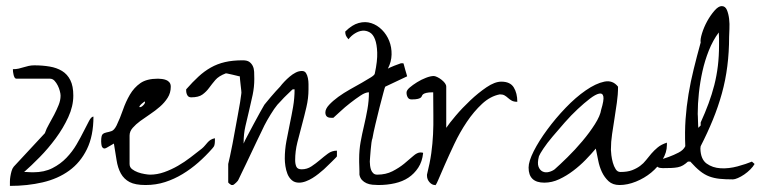

<svg xmlns="http://www.w3.org/2000/svg" viewBox="-20 -609 2508 633"><path d="M127.9 -169.9Q132.8 -184.6 141.6 -199.7Q150.4 -214.8 158.7 -231Q167 -247.1 173.3 -262.7Q179.7 -278.3 179.7 -293.9Q179.7 -299.8 177.2 -309.1Q174.8 -318.4 170.4 -327.1Q166 -335.9 159.7 -342.8Q153.3 -349.6 144.5 -349.6H34.2Q30.3 -349.6 27.8 -354Q25.4 -358.4 24.4 -364.3Q22.5 -372.1 22.5 -380.9Q33.2 -380.9 41.5 -382.8Q49.8 -384.8 57.6 -387.2Q65.4 -389.6 74.2 -391.6Q83 -393.6 92.8 -393.6Q120.1 -393.6 143.6 -389.6Q167 -385.7 184.6 -375Q202.1 -364.3 211.9 -344.7Q221.7 -325.2 221.7 -293.9Q221.7 -258.8 205.1 -222.7Q188.5 -186.5 163.6 -152.8Q138.7 -119.1 110.8 -90.8Q83 -62.5 59.6 -42Q61.5 -42 65.4 -42Q69.3 -42 74.7 -41.5Q80.1 -41 84.5 -41Q88.9 -41 89.8 -41Q126 -41 152.8 -54.7Q179.7 -68.4 199.2 -88.9Q218.8 -109.4 232.4 -132.8Q246.1 -156.2 256.3 -176.8Q266.6 -197.3 273.9 -210.9Q281.2 -224.6 288.1 -224.6Q288.1 -161.1 266.6 -117.2Q245.1 -73.2 208 -46.4Q170.9 -19.5 120.6 -7.8Q70.3 3.9 12.7 3.9Q12.7 -1 12.7 -9.8Q12.7 -18.6 14.2 -27.3Q15.6 -36.1 18.1 -44.9Q20.5 -53.7 25.4 -59.6Z M332 -122.1Q325.2 -118.2 321.3 -120.1Q317.4 -122.1 315.9 -126Q314.5 -129.9 314 -135.3Q313.5 -140.6 313.5 -142.6Q313.5 -162.1 318.4 -166.5Q323.2 -170.9 331.1 -172.4Q338.9 -173.8 347.7 -176.8Q356.4 -179.7 364.3 -195.3Q376 -219.7 385.3 -246.6Q394.5 -273.4 408.2 -296.9Q421.9 -320.3 442.9 -335Q463.9 -349.6 501 -349.6Q506.8 -349.6 514.2 -348.6Q521.5 -347.7 527.8 -345.2Q534.2 -342.8 538.6 -337.4Q543 -332 543 -323.2Q543 -302.7 532.7 -286.6Q522.5 -270.5 507.3 -257.3Q492.2 -244.1 474.6 -232.4Q457 -220.7 442.4 -210Q427.7 -199.2 417.5 -187.5Q407.2 -175.8 407.2 -162.1V-68.4Q407.2 -57.6 415.5 -51.3Q423.8 -44.9 434.6 -41Q445.3 -37.1 457 -35.2Q468.8 -33.2 474.6 -33.2Q498 -33.2 521.5 -41.5Q544.9 -49.8 566.9 -62.5Q588.9 -75.2 608.4 -90.3Q627.9 -105.5 645.5 -119.1Q651.4 -124 655.8 -129.4Q660.2 -134.8 664.6 -139.6Q668.9 -144.5 674.3 -147.9Q679.7 -151.4 688.5 -153.3Q688.5 -152.3 688.5 -149.4Q688.5 -146.5 688.5 -144.5Q688.5 -136.7 687 -130.9Q685.5 -125 679.7 -119.1Q658.2 -94.7 633.8 -73.2Q609.4 -51.8 582 -35.2Q554.7 -18.6 524.4 -8.8Q494.1 1 460 1Q425.8 1 407.2 -8.8Q388.7 -18.6 378.4 -37.1Q368.2 -55.7 364.3 -81.1Q360.4 -106.4 355.5 -135.7ZM458 -273.4Q458 -275.4 454.6 -272.9Q451.2 -270.5 446.8 -266.6Q442.4 -262.7 440.4 -259.3Q438.5 -255.9 440.4 -255.9Q445.3 -254.9 452.1 -261.7Q459 -268.6 458 -273.4Z M732.4 -68.4Q734.4 -76.2 738.3 -94.2Q742.2 -112.3 746.6 -134.8Q751 -157.2 755.4 -182.6Q759.8 -208 764.2 -230.5Q768.6 -252.9 771.5 -271.5Q774.4 -290 775.4 -298.8Q776.4 -302.7 775.4 -310.5Q774.4 -318.4 773.4 -328.1Q772.5 -337.9 771.5 -345.7Q770.5 -353.5 770.5 -357.4Q767.6 -357.4 760.7 -359.4Q753.9 -361.3 746.6 -362.8Q739.3 -364.3 733.4 -365.7Q727.5 -367.2 724.6 -367.2Q701.2 -358.4 689.9 -345.2Q678.7 -332 669.4 -319.3Q660.2 -306.6 647.5 -297.4Q634.8 -288.1 610.4 -288.1Q601.6 -288.1 597.7 -294.9Q593.8 -301.8 593.8 -310.5V-314.5Q615.2 -338.9 634.3 -356.4Q653.3 -374 674.8 -386.2Q696.3 -398.4 721.7 -404.3Q747.1 -410.2 780.3 -410.2Q794.9 -410.2 802.2 -404.8Q809.6 -399.4 813.5 -391.1Q817.4 -382.8 817.9 -372.1Q818.4 -361.3 818.4 -348.6Q818.4 -322.3 813 -296.4Q807.6 -270.5 801.3 -244.6Q794.9 -218.8 789.1 -192.9Q783.2 -167 783.2 -139.6V-135.7Q786.1 -143.6 795.9 -161.6Q805.7 -179.7 816.4 -200.2Q827.1 -220.7 837.4 -238.8Q847.7 -256.8 851.6 -263.7Q852.5 -264.6 858.4 -272Q864.3 -279.3 872.6 -289.1Q880.9 -298.8 889.2 -308.1Q897.5 -317.4 903.3 -323.2Q909.2 -331.1 917.5 -339.8Q925.8 -348.6 935.1 -356.4Q944.3 -364.3 954.6 -369.6Q964.8 -375 975.6 -375Q984.4 -375 988.8 -368.2Q993.2 -361.3 995.1 -351.6Q997.1 -341.8 997.1 -331.5Q997.1 -321.3 997.1 -314.5Q997.1 -285.2 990.2 -255.9Q983.4 -226.6 975.6 -197.8Q967.8 -168.9 960.4 -139.6Q953.1 -110.4 953.1 -81.1Q953.1 -68.4 957 -59.6Q960.9 -50.8 974.6 -50.8Q992.2 -50.8 1006.8 -60.5Q1021.5 -70.3 1034.7 -81.5Q1047.9 -92.8 1061 -102.5Q1074.2 -112.3 1090.8 -112.3V-93.8Q1090.8 -92.8 1085.9 -87.9Q1081.1 -83 1074.2 -76.2Q1067.4 -69.3 1060.1 -62.5Q1052.7 -55.7 1047.9 -50.8Q1040 -43.9 1030.3 -36.1Q1020.5 -28.3 1010.3 -22Q1000 -15.6 988.3 -11.2Q976.6 -6.8 965.8 -6.8Q951.2 -6.8 941.9 -15.1Q932.6 -23.4 927.7 -35.6Q922.9 -47.9 920.9 -61.5Q918.9 -75.2 918.9 -85.9Q918.9 -115.2 924.3 -144Q929.7 -172.9 935.5 -200.7Q941.4 -228.5 946.3 -256.8Q951.2 -285.2 951.2 -314.5H945.3Q944.3 -314.5 938.5 -308.6Q932.6 -302.7 924.3 -294.9Q916 -287.1 908.2 -278.3Q900.4 -269.5 894.5 -263.7Q889.6 -257.8 883.8 -249.5Q877.9 -241.2 872.1 -231.4Q866.2 -221.7 860.8 -212.4Q855.5 -203.1 851.6 -195.3Q848.6 -188.5 841.8 -174.8Q835 -161.1 826.7 -143.6Q818.4 -126 809.1 -106.4Q799.8 -86.9 791.5 -69.3Q783.2 -51.8 776.4 -38.1Q769.5 -24.4 766.6 -17.6Q765.6 -13.7 758.8 -7.3Q752 -1 750 0Q748 1 748 1H745.1H743.2Q742.2 1 741.2 0Q739.3 -1 735.8 -3.9Q732.4 -6.8 732.4 -7.8Z M1165 -33.2Q1165 -36.1 1165 -43.5Q1165 -50.8 1164.6 -59.1Q1164.1 -67.4 1164.1 -74.7Q1164.1 -82 1164.1 -85.9Q1164.1 -114.3 1168.9 -141.1Q1173.8 -168 1180.2 -194.8Q1186.5 -221.7 1191.4 -249Q1196.3 -276.4 1196.3 -304.7Q1184.6 -304.7 1168.5 -293.9Q1152.3 -283.2 1134.8 -269.5Q1117.2 -255.9 1102.1 -241.7Q1086.9 -227.5 1079.1 -220.7Q1079.1 -220.7 1076.2 -220.7Q1073.2 -220.7 1071.3 -220.7Q1052.7 -220.7 1052.7 -238.3Q1052.7 -250 1064.9 -263.2Q1077.1 -276.4 1095.2 -289.6Q1113.3 -302.7 1134.3 -314.5Q1155.3 -326.2 1173.3 -336.4Q1191.4 -346.7 1203.6 -354.5Q1215.8 -362.3 1215.8 -367.2Q1224.6 -408.2 1223.6 -435.5Q1222.7 -462.9 1216.3 -479.5Q1210 -496.1 1198.7 -502.4Q1187.5 -508.8 1175.3 -507.8Q1163.1 -506.8 1150.4 -499Q1137.7 -491.2 1128.9 -479.5Q1122.1 -487.3 1120.1 -492.7Q1118.2 -498 1118.2 -504.9Q1140.6 -527.3 1162.6 -533.2Q1184.6 -539.1 1204.1 -532.7Q1223.6 -526.4 1239.3 -510.7Q1254.9 -495.1 1263.2 -474.1Q1271.5 -453.1 1271 -429.2Q1270.5 -405.3 1258.8 -382.8Q1260.7 -383.8 1266.6 -386.7Q1272.5 -389.6 1279.3 -392.1Q1286.1 -394.5 1292.5 -397Q1298.8 -399.4 1301.8 -400.4H1304.7H1309.6Q1310.5 -400.4 1312 -394Q1313.5 -387.7 1315.9 -379.4Q1318.4 -371.1 1320.3 -364.7Q1322.3 -358.4 1322.3 -357.4L1250 -323.2Q1249 -322.3 1243.7 -302.2Q1238.3 -282.2 1231.4 -255.4Q1224.6 -228.5 1217.8 -199.7Q1210.9 -170.9 1208 -153.3Q1206.1 -149.4 1204.6 -138.2Q1203.1 -127 1202.1 -114.7Q1201.2 -102.5 1200.2 -91.3Q1199.2 -80.1 1199.2 -76.2Q1199.2 -70.3 1200.2 -62.5Q1201.2 -54.7 1203.6 -48.3Q1206.1 -42 1210.9 -37.6Q1215.8 -33.2 1223.6 -33.2Q1252 -33.2 1273.9 -44.4Q1295.9 -55.7 1312.5 -69.3Q1329.1 -83 1342.3 -94.7Q1355.5 -106.4 1366.2 -106.4Q1368.2 -106.4 1371.6 -106Q1375 -105.5 1375 -104.5Q1372.1 -76.2 1358.9 -56.2Q1345.7 -36.1 1326.7 -23.4Q1307.6 -10.7 1282.2 -4.9Q1256.8 1 1227.5 1Q1218.8 1 1208 0Q1197.3 -1 1188.5 -4.9Q1179.7 -8.8 1173.3 -15.6Q1167 -22.5 1165 -33.2Z M1387.7 -33.2Q1397.5 -72.3 1401.9 -104Q1406.2 -135.7 1407.7 -166Q1409.2 -196.3 1408.7 -229.5Q1408.2 -262.7 1408.2 -304.7Q1392.6 -304.7 1385.3 -302.7Q1377.9 -300.8 1375 -298.3Q1372.1 -295.9 1371.1 -293Q1370.1 -290 1367.7 -287.6Q1365.2 -285.2 1358.4 -283.2Q1351.6 -281.2 1336.9 -281.2Q1328.1 -281.2 1324.2 -288.1Q1320.3 -294.9 1320.3 -303.7Q1320.3 -311.5 1330.6 -320.3Q1340.8 -329.1 1355 -337.9Q1369.1 -346.7 1384.3 -352.5Q1399.4 -358.4 1410.2 -358.4Q1414.1 -358.4 1421.4 -355Q1428.7 -351.6 1435.5 -346.2Q1442.4 -340.8 1446.8 -335Q1451.2 -329.1 1451.2 -323.2V-187.5Q1460.9 -202.1 1482.4 -227.5Q1503.9 -252.9 1530.3 -277.8Q1556.6 -302.7 1584 -321.3Q1611.3 -339.8 1632.8 -339.8Q1662.1 -339.8 1673.8 -320.8Q1685.5 -301.8 1685.5 -273.4Q1673.8 -273.4 1667 -277.3Q1660.2 -281.2 1654.8 -286.1Q1649.4 -291 1643.6 -294.4Q1637.7 -297.9 1627.9 -297.9Q1596.7 -292 1569.3 -266.6Q1542 -241.2 1519 -207Q1496.1 -172.9 1478 -134.8Q1460 -96.7 1446.3 -65.4Q1432.6 -34.2 1424.3 -14.6Q1416 4.9 1414.1 1Q1404.3 1 1396 -8.3Q1387.7 -17.6 1387.7 -30.3Z M1944.3 -119.1Q1929.7 -101.6 1910.6 -82Q1891.6 -62.5 1869.6 -45.9Q1847.7 -29.3 1823.7 -18.1Q1799.8 -6.8 1774.4 -6.8Q1722.7 -6.8 1722.7 -56.6Q1722.7 -77.1 1739.7 -110.8Q1756.8 -144.5 1784.2 -181.6Q1811.5 -218.8 1844.7 -253.4Q1877.9 -288.1 1911.1 -311Q1944.3 -334 1972.2 -339.8Q2000 -345.7 2017.6 -323.2Q2017.6 -296.9 2013.7 -270.5Q2009.8 -244.1 2005.9 -218.3Q2002 -192.4 1998 -167Q1994.1 -141.6 1994.1 -115.2Q1994.1 -109.4 1995.6 -97.2Q1997.1 -85 2000.5 -72.8Q2003.9 -60.5 2009.8 -51.3Q2015.6 -42 2025.4 -42Q2048.8 -42 2064 -47.9Q2079.1 -53.7 2090.3 -62Q2101.6 -70.3 2109.9 -81.1Q2118.2 -91.8 2127.4 -102.5Q2136.7 -113.3 2148.4 -123Q2160.2 -132.8 2178.7 -138.7Q2178.7 -138.7 2178.7 -135.7Q2178.7 -132.8 2178.7 -130.9Q2178.7 -106.4 2164.1 -82.5Q2149.4 -58.6 2127 -40Q2104.5 -21.5 2076.7 -10.3Q2048.8 1 2022.5 1Q2000 1 1986.3 -11.7Q1972.7 -24.4 1964.4 -42Q1956.1 -59.6 1952.1 -80.6Q1948.2 -101.6 1944.3 -119.1ZM1961.9 -247.1Q1971.7 -279.3 1969.2 -291Q1966.8 -302.7 1955.1 -300.3Q1943.4 -297.9 1924.8 -283.7Q1906.2 -269.5 1884.8 -249.5Q1863.3 -229.5 1841.8 -205.1Q1820.3 -180.7 1801.8 -158.7Q1783.2 -136.7 1771.5 -119.1Q1759.8 -101.6 1756.8 -93.8Q1751 -71.3 1755.4 -59.6Q1759.8 -47.9 1769 -43.5Q1778.3 -39.1 1789.6 -42Q1800.8 -44.9 1808.6 -50.8Q1825.2 -65.4 1850.6 -90.3Q1876 -115.2 1899.9 -143.6Q1923.8 -171.9 1941.4 -199.7Q1959 -227.5 1961.9 -247.1Z M2143.6 -72.3Q2143.6 -78.1 2156.2 -82Q2168.9 -85.9 2185.1 -91.8Q2201.2 -97.7 2217.3 -106Q2233.4 -114.3 2239.3 -127Q2237.3 -173.8 2240.2 -215.8Q2243.2 -257.8 2250 -298.8Q2256.8 -339.8 2267.1 -381.3Q2277.3 -422.9 2290 -468.8Q2288.1 -478.5 2294.4 -499Q2300.8 -519.5 2311.5 -539.1Q2322.3 -558.6 2335.4 -573.7Q2348.6 -588.9 2359.4 -588.9Q2371.1 -588.9 2376.5 -576.2Q2381.8 -563.5 2383.8 -546.9Q2385.7 -530.3 2384.8 -513.2Q2383.8 -496.1 2383.8 -487.3Q2383.8 -437.5 2377.9 -391.1Q2372.1 -344.7 2359.9 -300.8Q2347.7 -256.8 2330.1 -213.9Q2312.5 -170.9 2290 -127Q2290 -127 2289.6 -124Q2289.1 -121.1 2289.1 -119.1Q2290 -84 2309.6 -69.8Q2329.1 -55.7 2356 -54.2Q2382.8 -52.7 2411.6 -60.5Q2440.4 -68.4 2459 -76.2L2467.8 -68.4Q2462.9 -59.6 2453.6 -50.3Q2444.3 -41 2433.6 -33.7Q2422.9 -26.4 2412.6 -22Q2402.3 -17.6 2396.5 -17.6Q2371.1 -17.6 2352.5 -19.5Q2334 -21.5 2318.4 -27.3Q2302.7 -33.2 2288.1 -44.9Q2273.4 -56.6 2255.9 -76.2H2248Q2239.3 -68.4 2231.9 -64Q2224.6 -59.6 2214.8 -57.6Q2205.1 -55.7 2192.9 -55.2Q2180.7 -54.7 2165 -54.7Q2154.3 -54.7 2148.9 -58.1Q2143.6 -61.5 2143.6 -72.3ZM2349.6 -502Q2330.1 -475.6 2316.9 -442.4Q2303.7 -409.2 2295.9 -374Q2288.1 -338.9 2284.2 -302.7Q2280.3 -266.6 2280.3 -233.4Q2280.3 -231.4 2280.8 -224.6Q2281.2 -217.8 2281.2 -210.4Q2281.2 -203.1 2281.7 -196.3Q2282.2 -189.5 2282.2 -187.5Q2283.2 -188.5 2286.1 -191.4Q2289.1 -194.3 2290 -195.3V-205.1Q2304.7 -237.3 2315.9 -267.6Q2327.1 -297.9 2335 -328.6Q2342.8 -359.4 2346.7 -391.6Q2350.6 -423.8 2350.6 -460.9Q2350.6 -462.9 2350.6 -469.2Q2350.6 -475.6 2350.6 -481.9Q2350.6 -488.3 2350.1 -494.1Q2349.6 -500 2349.6 -502Z"/></svg>

Font: Zeyada
Style: Regular
Weight: 400
Version: Version 1.002 2010